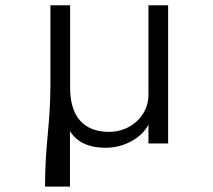

<svg xmlns="http://www.w3.org/2000/svg" viewBox="-20 -532 790 712"><path d="M239.5 160V-46C265 -4.5 309.5 16 371.5 16C405 16 437 8 466.5 -8C496 -24 517.5 -44.5 530.5 -70V0H603.5V-512.5H530.5V-179.5C530.5 -104 466 -43 384.5 -43C290.5 -43 240 -99.5 240 -207V-512.5H167V-219C167 -67.5 147 0 147 160Z"/></svg>

Font: Spartan
Style: Regular
Weight: 400
Designer: Matt Bailey, Mirko Velimirovic
Foundry: Matt Bailey
Version: Version 1.003